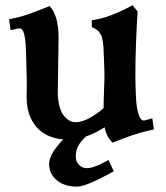

<svg xmlns="http://www.w3.org/2000/svg" viewBox="-20 -525 626 725"><path d="M491.2 -244.1Q491.2 -220.7 491.7 -202.4Q492.2 -184.1 493.2 -162.6Q494.1 -141.1 496.3 -125.7Q498.5 -110.4 502.2 -96.9Q505.9 -83.5 511.2 -76.7Q516.6 -69.8 523.9 -69.8Q524.4 -69.8 555.2 -78.1L561 -36.1Q536.1 -31.2 513.2 -24.7Q490.2 -18.1 477.3 -13.7Q464.4 -9.3 440.7 0Q417 9.3 404.8 13.7Q381.3 -10.3 375 -44.4Q341.8 -22.5 297.9 -7.3L304.7 -9.3Q283.7 9.8 274.9 26.9Q266.1 43.9 266.1 64.9Q266.1 84.5 277.8 97.2Q289.6 109.9 308.6 109.9Q335.9 109.9 389.6 79.1L409.7 121.6Q305.7 179.7 271 179.7Q223.1 179.7 194.3 155.5Q165.5 131.3 165.5 93.8Q165.5 56.2 218.8 1.5Q152.3 -4.4 116.5 -46.9Q80.6 -89.4 80.6 -156.7Q80.6 -162.6 80.8 -175.5Q81.1 -188.5 81.1 -194.8V-220.7Q81.1 -222.7 79.6 -276.9Q79.6 -284.2 79.1 -298.1Q78.6 -312 78.4 -320.3Q78.1 -328.6 77.6 -341.3Q77.1 -354 76.4 -361.8Q75.7 -369.6 74.5 -379.6Q73.2 -389.6 71.5 -395.8Q69.8 -401.9 67.4 -407.2Q64.9 -412.6 61.8 -415.3Q58.6 -418 54.7 -418Q49.3 -418 20 -411.1L14.2 -452.1Q45.9 -458.5 68.6 -465.3Q91.3 -472.2 124 -485.1Q156.7 -498 167.5 -502Q201.2 -465.8 201.2 -382.8Q201.2 -357.9 199.7 -279.5Q198.2 -201.2 198.2 -178.2Q198.2 -146 205.1 -122.1Q211.9 -98.1 222.7 -86.2Q233.4 -74.2 243.9 -68.8Q254.4 -63.5 265.1 -63.5Q289.1 -63.5 318.1 -79.3Q347.2 -95.2 371.1 -116.7Q371.1 -139.2 372.8 -181.2Q374.5 -223.1 374.5 -244.1Q374.5 -252.4 373.8 -269Q373 -285.6 373 -290Q372.6 -297.4 372.1 -312.3Q371.6 -327.1 371.3 -332.8Q371.1 -338.4 370.4 -350.1Q369.6 -361.8 368.7 -366.2Q367.7 -370.6 366 -379.2Q364.3 -387.7 362.1 -391.4Q359.9 -395 356.4 -400.9Q353 -406.7 348.9 -409.9Q344.7 -413.1 339.1 -416.5Q333.5 -419.9 326.7 -422.9V-448.7Q359.9 -452.1 402.8 -468.8Q445.8 -485.4 480 -505.4L499.5 -481.9Q491.2 -342.8 491.2 -244.1Z"/></svg>

Font: Flanker
Style: Bold
Weight: 700
Designer: Flanker
Foundry: Flanker
Version: Version 2.021